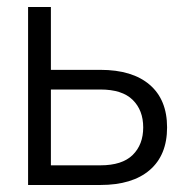

<svg xmlns="http://www.w3.org/2000/svg" viewBox="-20 -527 526 547"><path d="M60 0V-507H125V-328H266Q357 -328 406.5 -285.5Q456 -243 456 -164Q456 -85 406.5 -42.5Q357 0 266 0ZM125 -56H266Q328 -56 358 -85.5Q388 -115 388 -164Q388 -213 358 -242.5Q328 -272 266 -272H125Z"/></svg>

Font: TikTok Sans Light
Style: Regular
Weight: 300
Version: Version 4.000